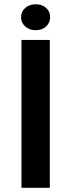

<svg xmlns="http://www.w3.org/2000/svg" viewBox="-20 -889 338 909"><path d="M215.8 -700H81.7V0H215.8ZM148.8 -746Q179 -746 198.1 -763.6Q217.3 -781.2 217.3 -807.4Q217.3 -834.8 198.1 -851.8Q179 -868.8 148.8 -868.8Q119.4 -868.8 99.6 -851.5Q79.7 -834.2 79.7 -807.1Q79.7 -781.2 99.6 -763.6Q119.4 -746 148.8 -746Z"/></svg>

Font: Tilda Sans VF
Style: Regular
Weight: 400
Designer: ParaType Ltd
Foundry: ParaType Ltd
Version: Version 1.010